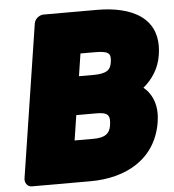

<svg xmlns="http://www.w3.org/2000/svg" viewBox="-55 -799 806 887"><g transform="rotate(-5 348.5 -355.0)"><path d="M428 -748H179C163 -748 140 -734 136 -711L26 0C24 16 34 38 57 38H329C492 38 635 -36 662 -209C673 -279 653 -336 610 -371C652 -405 685 -455 694 -516C721 -689 585 -748 428 -748ZM441 -210C435 -173 413 -156 359 -156H272L290 -272H383C436 -272 449 -259 441 -210ZM470 -501C465 -466 447 -451 388 -450H318L334 -554H398C464 -554 477 -544 470 -501Z"/></g></svg>

Font: Asimov Print
Style: EIt
Weight: 500
Designer: Google
Version: Version 2.000980; 2014